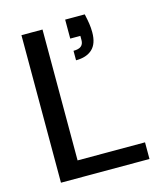

<svg xmlns="http://www.w3.org/2000/svg" viewBox="-108 -799 751 880"><g transform="rotate(-15 267.5 -358.5)"><path d="M72 0V-700H172V-79H492V0ZM284 -524V-569Q309 -569 320.5 -578.5Q332 -588 332 -607V-627H284V-717H377Q383 -690 386 -670Q389 -650 389 -629Q389 -575 361.5 -549.5Q334 -524 284 -524Z"/></g></svg>

Font: DM Sans 24pt Medium
Style: Regular
Weight: 500
Designer: Colophon Foundry, Jonny Pinhorn
Foundry: Colophon Foundry
Version: Version 4.004;gftools[0.9.30]